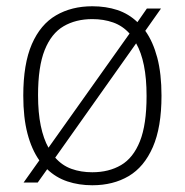

<svg xmlns="http://www.w3.org/2000/svg" viewBox="-20 -568 576 598"><path d="M432.5 -472Q456.5 -438.5 469.8 -388.5Q483 -338.5 483 -270Q483 -171.5 456 -109.8Q429 -48 380.8 -19.5Q332.5 9 267.5 9Q225.5 9 189.8 -3Q154 -15 127 -41L97.5 0.5H53.5L102.5 -68.5Q78.5 -102.5 65.5 -152.2Q52.5 -202 52.5 -270Q52.5 -369 79.2 -430.5Q106 -492 154.5 -520.2Q203 -548.5 267.5 -548.5Q310 -548.5 345.5 -536.8Q381 -525 408 -499L437.5 -541.5H481.5ZM267.5 -508.5Q216 -508.5 178 -486.2Q140 -464 119.2 -412.2Q98.5 -360.5 98.5 -271.5Q98.5 -217 107 -176.2Q115.5 -135.5 131 -108L383.5 -463.5Q362 -487.5 332.5 -498Q303 -508.5 267.5 -508.5ZM267.5 -31.5Q319 -31.5 357 -53.8Q395 -76 415.8 -128Q436.5 -180 436.5 -269Q436.5 -324 428.2 -364.5Q420 -405 404 -433L152 -77Q173.5 -52.5 202.8 -42Q232 -31.5 267.5 -31.5Z"/></svg>

Font: Encode Sans Condensed Thin ExtraLight
Style: Regular
Weight: 250
Version: Version 3.002